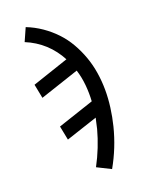

<svg xmlns="http://www.w3.org/2000/svg" viewBox="-113 -604 726 904"><g transform="rotate(-15 250.0 -152.5)"><path d="M320 223 249 195Q267 153 280 109.5Q293 66 301 21Q301 21 301 20.5Q301 20 301 20Q303 7 304.5 -6Q306 -19 308 -31L155 35L135 -34L310 -110Q309 -151 301.5 -191.5Q294 -232 279 -268L90 -186L70 -255L246 -332Q232 -354 213.5 -374.5Q195 -395 173.5 -411.5Q152 -428 127.5 -440.5Q103 -453 77 -461L100 -528Q141 -516 178 -495Q215 -474 246 -446.5Q277 -419 301 -384.5Q325 -350 342.5 -312Q360 -274 370.5 -232Q381 -190 385 -147Q389 -104 387 -58.5Q385 -13 378 31Q370 81 355.5 129Q341 177 320 223Z"/></g></svg>

Font: Iosevka Gothic
Style: Italic
Weight: 400
Italic angle: -9°
Monospace: yes
Designer: Belleve Invis
Foundry: Belleve Invis
Version: Version 15.5.1; ttfautohint (v1.8.4)